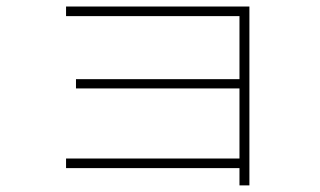

<svg xmlns="http://www.w3.org/2000/svg" viewBox="-20 -557 978 586"><path d="M710.9 -43.9H181.6V-73.2H710.9V-287.1H211.9V-315.4H710.9V-507.8H181.6V-537.1H741.2V8.8H710.9Z"/></svg>

Font: Pretendard Thin
Style: Regular
Weight: 100
Designer: Base glyphs from Inter by Rasmus Andersson; Hangeul glyphs from Noto Sans CJK(Source Han Sans) by Jang Soo-young and Kan
Foundry: Kil Hyung-jin
Version: Version 1.309